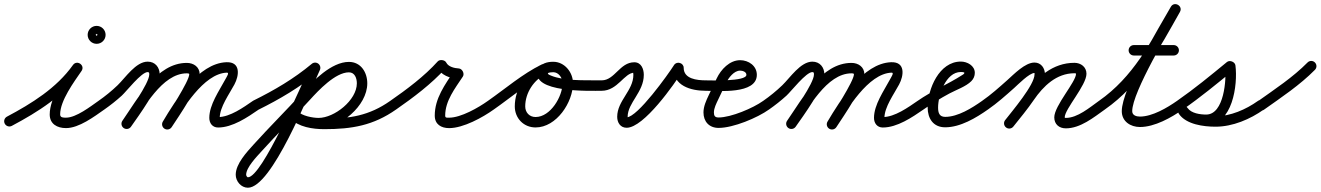

<svg xmlns="http://www.w3.org/2000/svg" viewBox="-45 -581 6328 920"><path d="M-22.1 11.7C-15.6 23.9 -0.5 28.6 11.7 22.1C136.8 -44.3 262 -123.2 345.4 -240.5C354.9 -254 349.4 -267.9 339 -275.1C328.7 -282.3 313.7 -282.7 304.4 -269.1C261.5 -206.4 193.2 -112.2 193.2 -32.8C193.2 13.4 229.4 32.8 271.3 32.8C333.7 32.8 406.7 -22.5 455.3 -56.5C466.6 -64.4 469.4 -80 461.5 -91.3C453.6 -102.6 438 -105.4 426.7 -97.5C426.7 -97.5 426.7 -97.5 426.7 -97.5C388.9 -71 320.2 -17.2 271.3 -17.2C258.2 -17.2 243.2 -16.9 243.2 -32.8C243.2 -99.3 309.9 -188.7 345.6 -240.9C355 -254.5 349.5 -268.4 339.3 -275.5C329.1 -282.6 314.2 -282.9 304.6 -269.5C226 -158.8 106.2 -84.7 -11.7 -22.1C-23.9 -15.6 -28.6 -0.5 -22.1 11.7ZM411 -414C411 -410.7 421.3 -421 418 -421C414.7 -421 425 -410.7 425 -414C425 -417.3 414.7 -407 418 -407C421.3 -407 411 -417.3 411 -414ZM375 -414C375 -390.3 394.3 -371 418 -371C441.7 -371 461 -390.3 461 -414C461 -437.7 441.7 -457 418 -457C394.3 -457 375 -437.7 375 -414Z M420.5 -62.7C428.4 -51.4 444 -48.6 455.3 -56.5C484.4 -76.8 512.3 -98.9 538.6 -122.8C561 -143.3 632.3 -235.6 662.6 -235.6C670 -235.6 670.2 -231 670.2 -224C670.2 -181.4 568.9 -41.6 541.5 -2.3C533.6 9 536.4 24.6 547.7 32.5C559 40.4 574.6 37.6 582.5 26.3C582.5 26.3 582.5 26.3 582.5 26.3C618.8 -25.7 720.2 -162.9 720.2 -224C720.2 -258.5 698.5 -285.6 662.6 -285.6C605.8 -285.6 555.7 -208.2 518.4 -172.4C489.9 -145.1 459.2 -120.1 426.7 -97.5C415.4 -89.6 412.6 -74 420.5 -62.7ZM582.5 26.3C582.5 26.3 582.5 26.3 582.5 26.3C643.7 -61.5 730.7 -229.6 850.1 -229.6C853.3 -229.6 861.8 -229.8 861.8 -225.1C861.8 -192.2 760.2 -36.6 736.1 0.3C728.5 11.9 731.8 27.4 743.3 34.9C754.9 42.5 770.4 39.2 777.9 27.7C777.9 27.7 777.9 27.7 777.9 27.7C812.3 -25 911.8 -167.6 911.8 -225.1C911.8 -260.2 882.6 -279.6 850.1 -279.6C705.6 -279.6 614.3 -106.8 541.5 -2.3C533.6 9 536.4 24.6 547.7 32.5C559 40.4 574.6 37.6 582.5 26.3ZM778.1 27.3C778.1 27.3 778.1 27.3 778.1 27.3C827.8 -55.9 930.1 -228.9 1041.9 -232.9C1055.3 -233.4 1042.5 -215.3 1034.2 -199.8C1004.9 -145.2 957.9 -79 957.9 -16.1C957.9 9.2 973 30 1000 30C1069.3 30 1140.4 -18.7 1195.2 -56.4C1206.5 -64.2 1209.4 -79.8 1201.6 -91.2C1193.8 -102.5 1178.2 -105.4 1166.8 -97.6C1122 -66.8 1057.2 -20 1000 -20C998.8 -20 1002.3 -19.4 1003.3 -18.8C1007.5 -16.4 1007.9 -10.7 1007.9 -16.1C1007.9 -68 1053.5 -130 1078.2 -176.2C1101.3 -219.1 1109.1 -285.3 1040.1 -282.9C904.7 -278 796.2 -100.6 735.2 1.7C728.1 13.6 732 28.9 743.8 36C755.7 43.1 771 39.2 778.1 27.3Z M1192.1 -54.6C1192.1 -54.6 1192.1 -54.6 1192.1 -54.6C1295.7 -106 1392 -162.5 1481 -236.8C1491.6 -245.7 1493 -261.4 1484.2 -272C1475.3 -282.6 1459.6 -284 1449 -275.2C1363 -203.4 1270 -149 1169.9 -99.4C1157.5 -93.3 1152.5 -78.3 1158.6 -65.9C1164.7 -53.5 1179.7 -48.5 1192.1 -54.6ZM1442.3 -266.6C1442.3 -266.6 1442.3 -266.6 1442.3 -266.6C1396.5 -168.2 1210.5 268.5 1142.8 268.5C1139.5 268.5 1134.5 261.4 1134.5 256.3C1134.5 221.2 1185.8 168.9 1207.6 144.7C1283.5 60.5 1364.3 -19.2 1440.5 -103.2C1480.2 -146.9 1561.8 -234.4 1626.9 -234.4C1655.3 -234.4 1664.9 -205.8 1664.9 -181.7C1664.9 -100.9 1557.2 -16 1481.5 -16C1453.4 -16 1401.6 -25.6 1381.5 -47.8C1372.3 -58 1356.5 -58.8 1346.2 -49.5C1336 -40.3 1335.2 -24.5 1344.5 -14.2C1374.8 19.3 1438.4 34 1481.5 34C1584.6 34 1714.9 -72.9 1714.9 -181.7C1714.9 -234.2 1684.3 -284.4 1626.9 -284.4C1543.4 -284.4 1455.1 -193.7 1403.5 -136.8C1327.3 -52.7 1246.4 27 1170.4 111.3C1137.7 147.6 1084.5 204 1084.5 256.3C1084.5 287.6 1110.2 318.5 1142.8 318.5C1257.2 318.5 1432.2 -126.4 1487.7 -245.4C1493.5 -257.9 1488.1 -272.8 1475.6 -278.7C1463.1 -284.5 1448.2 -279.1 1442.3 -266.6ZM1345.1 -13.6C1345.1 -13.6 1345.1 -13.6 1345.1 -13.6C1385.7 28.1 1453.6 37.9 1509.2 37.9C1641 37.9 1744 20.4 1853.4 -56.6C1864.7 -64.5 1867.4 -80.1 1859.4 -91.4C1851.5 -102.7 1835.9 -105.4 1824.6 -97.4C1723.8 -26.5 1630.7 -12.1 1509.2 -12.1C1468.5 -12.1 1411.1 -17.5 1380.9 -48.4C1371.3 -58.3 1355.4 -58.5 1345.6 -48.9C1335.7 -39.3 1335.5 -23.4 1345.1 -13.6Z M1853.3 -56.5C1853.3 -56.5 1853.3 -56.5 1853.3 -56.5C1934.8 -113.1 2023.2 -179.3 2089.6 -253.3C2094.5 -258.8 2082.6 -263.5 2070.3 -265.2C2058 -266.9 2045.3 -265.6 2048.6 -259C2067.1 -221.2 2111 -205.2 2150.7 -203C2159 -202.6 2156.5 -215.8 2150.6 -227.3C2144.8 -238.9 2135.8 -248.8 2131.1 -241.8C2087.6 -175.9 2038.2 -110 2038.2 -27.1C2038.2 14.7 2068.6 32.9 2107.1 32.9C2175.1 32.9 2267.7 -18.1 2321.6 -56.7C2332.8 -64.7 2335.4 -80.3 2327.3 -91.6C2319.3 -102.8 2303.7 -105.4 2292.4 -97.3C2292.4 -97.3 2292.4 -97.3 2292.4 -97.3C2247.7 -65.3 2163.6 -17.1 2107.1 -17.1C2096.2 -17.1 2088.2 -15.4 2088.2 -27.1C2088.2 -98.2 2135.5 -157.6 2172.9 -214.2C2177.5 -221.2 2176.8 -230.7 2172.8 -238.5C2168.9 -246.3 2161.7 -252.5 2153.3 -253C2132.9 -254.1 2103.4 -260.8 2093.4 -281C2090.2 -287.6 2082.4 -291.8 2074.2 -292.9C2065.9 -294 2057.3 -292.2 2052.4 -286.7C1988.6 -215.6 1903.1 -151.9 1824.7 -97.5C1813.4 -89.7 1810.6 -74.1 1818.5 -62.7C1826.3 -51.4 1841.9 -48.6 1853.3 -56.5Z M2286.5 -62.7C2294.4 -51.4 2310 -48.6 2321.3 -56.5C2402.5 -113.1 2483.7 -183.7 2572.3 -227C2584.8 -233.1 2589.9 -248 2583.8 -260.4C2577.8 -272.9 2562.8 -278 2550.4 -271.9C2550.4 -271.9 2550.4 -271.9 2550.4 -271.9C2459.1 -227.4 2376.1 -155.7 2292.7 -97.5C2281.4 -89.6 2278.6 -74 2286.5 -62.7ZM2550.9 -272.2C2550.9 -272.2 2550.9 -272.2 2550.9 -272.2C2474.5 -236.7 2421.7 -155.4 2421.7 -71.2C2421.7 -14.7 2464.1 29.7 2521.2 29.7C2621.6 29.7 2700.6 -90.9 2700.6 -182.5C2700.6 -234.6 2660.1 -285 2606 -285C2576.9 -285 2544.2 -277.1 2533.4 -246.3C2533.4 -246.3 2533.4 -246.3 2533.4 -246.3C2533.4 -246.4 2533.5 -246.4 2533.5 -246.4C2493.5 -134.5 2787.9 -146 2838 -146C2851.8 -146 2863 -157.2 2863 -171C2863 -184.8 2851.8 -196 2838 -196C2838 -196 2838 -196 2838 -196C2829.2 -196 2820.7 -196.1 2812.1 -196.1C2745.9 -196.8 2657.4 -193.3 2595 -218.8C2591.1 -220.4 2578.9 -224.9 2580.5 -229.6C2580.5 -229.6 2580.6 -229.6 2580.6 -229.7C2580.6 -229.7 2580.6 -229.7 2580.6 -229.7C2582.2 -234.3 2602 -235 2606 -235C2632.2 -235 2650.6 -207 2650.6 -182.5C2650.6 -119 2593 -20.3 2521.2 -20.3C2491.7 -20.3 2471.7 -42.1 2471.7 -71.2C2471.7 -136 2513.1 -199.5 2571.9 -226.8C2584.4 -232.6 2589.9 -247.5 2584.1 -260C2578.2 -272.5 2563.4 -278 2550.9 -272.2Z M2813 -171C2813 -157.2 2824.2 -146 2838 -146C2915 -146 2946.2 -232.6 2994.3 -232.6C2995.1 -232.6 2992.6 -232.7 2991.8 -233C2990.4 -233.5 2989.1 -234.3 2988.1 -235.5C2987.9 -235.7 2989 -232.5 2989.1 -231.8C2989.7 -228.7 2989.9 -225.5 2989.9 -222.3C2989.9 -147 2912.4 -98.4 2912.4 -21.2C2912.4 6.2 2927.5 31.2 2957.6 31.2C3040.6 31.2 3186.8 -178.5 3227.2 -242.7C3233.6 -252.9 3222 -262.2 3208.9 -266C3195.7 -269.8 3181 -268 3181 -256C3181 -169.9 3264.6 -146.1 3336 -146C3349.8 -146 3361 -157.1 3361 -171C3361 -184.8 3349.9 -196 3336 -196C3336 -196 3336 -196 3336 -196C3295.4 -196.1 3231 -202.5 3231 -256C3231 -268 3222.7 -276.5 3212.7 -279.3C3202.8 -282.2 3191.3 -279.5 3184.8 -269.3C3157.5 -225.8 3009.7 -18.8 2957.6 -18.8C2957.5 -18.8 2957.8 -18.8 2957.8 -18.8C2965.2 -17.4 2962.4 -11.2 2962.4 -21.2C2962.4 -88.6 3039.9 -139.6 3039.9 -222.3C3039.9 -250.6 3027.6 -282.6 2994.3 -282.6C2924.5 -282.6 2900.8 -196 2838 -196C2824.2 -196 2813 -184.8 2813 -171Z M3311 -171C3311 -157.2 3322.2 -146 3336 -146C3395.1 -146.1 3581.5 -127.5 3581.5 -222.5C3581.5 -265.9 3541.6 -292.6 3501.4 -292.6C3451.1 -292.6 3409.6 -248.2 3389.4 -205.7C3376.6 -178.7 3363.7 -151.7 3350.9 -124.7C3338.8 -99.4 3325.8 -70.9 3325.8 -42.3C3325.8 1.5 3353.1 31.9 3398.3 31.9C3468.9 31.9 3584.2 -16.3 3640.6 -56.7C3651.8 -64.7 3654.4 -80.3 3646.3 -91.6C3638.3 -102.8 3622.7 -105.4 3611.4 -97.3C3563.6 -63.1 3458 -18.1 3398.3 -18.1C3380.9 -18.1 3375.8 -25.8 3375.8 -42.3C3375.8 -62.6 3387.5 -85.4 3396 -103.3C3408.9 -130.3 3421.7 -157.3 3434.6 -184.3C3445.9 -208 3472.1 -242.6 3501.4 -242.6C3513.1 -242.6 3531.5 -236.9 3531.5 -222.5C3531.5 -189.3 3357.6 -196 3336 -196C3322.2 -196 3311 -184.8 3311 -171Z M3605.5 -62.7C3613.4 -51.4 3629 -48.6 3640.3 -56.5C3669.4 -76.8 3697.3 -98.9 3723.6 -122.8C3746 -143.3 3817.3 -235.6 3847.6 -235.6C3855 -235.6 3855.2 -231 3855.2 -224C3855.2 -181.4 3753.9 -41.6 3726.5 -2.3C3718.6 9 3721.4 24.6 3732.7 32.5C3744 40.4 3759.6 37.6 3767.5 26.3C3767.5 26.3 3767.5 26.3 3767.5 26.3C3803.8 -25.7 3905.2 -162.9 3905.2 -224C3905.2 -258.5 3883.5 -285.6 3847.6 -285.6C3790.8 -285.6 3740.7 -208.2 3703.4 -172.4C3674.9 -145.1 3644.2 -120.1 3611.7 -97.5C3600.4 -89.6 3597.6 -74 3605.5 -62.7ZM3767.5 26.3C3767.5 26.3 3767.5 26.3 3767.5 26.3C3828.7 -61.5 3915.7 -229.6 4035.1 -229.6C4038.3 -229.6 4046.8 -229.8 4046.8 -225.1C4046.8 -192.2 3945.2 -36.6 3921.1 0.3C3913.5 11.9 3916.8 27.4 3928.3 34.9C3939.9 42.5 3955.4 39.2 3962.9 27.7C3962.9 27.7 3962.9 27.7 3962.9 27.7C3997.3 -25 4096.8 -167.6 4096.8 -225.1C4096.8 -260.2 4067.6 -279.6 4035.1 -279.6C3890.6 -279.6 3799.3 -106.8 3726.5 -2.3C3718.6 9 3721.4 24.6 3732.7 32.5C3744 40.4 3759.6 37.6 3767.5 26.3ZM3963.1 27.3C3963.1 27.3 3963.1 27.3 3963.1 27.3C4012.8 -55.9 4115.1 -228.9 4226.9 -232.9C4240.3 -233.4 4227.5 -215.3 4219.2 -199.8C4189.9 -145.2 4142.9 -79 4142.9 -16.1C4142.9 9.2 4158 30 4185 30C4254.3 30 4325.4 -18.7 4380.2 -56.4C4391.5 -64.2 4394.4 -79.8 4386.6 -91.2C4378.8 -102.5 4363.2 -105.4 4351.8 -97.6C4307 -66.8 4242.2 -20 4185 -20C4183.8 -20 4187.3 -19.4 4188.3 -18.8C4192.5 -16.4 4192.9 -10.7 4192.9 -16.1C4192.9 -68 4238.5 -130 4263.2 -176.2C4286.3 -219.1 4294.1 -285.3 4225.1 -282.9C4089.7 -278 3981.2 -100.6 3920.2 1.7C3913.1 13.6 3917 28.9 3928.8 36C3940.7 43.1 3956 39.2 3963.1 27.3Z M4380.3 -56.5C4380.3 -56.5 4380.3 -56.5 4380.3 -56.5C4420.3 -84.4 4461.8 -110.3 4504.8 -133.3C4537.1 -150.6 4583.6 -166.3 4609.4 -192.3C4620.1 -203.2 4626 -216.7 4626 -232C4626 -266.4 4589.6 -286 4559 -286C4455.2 -286 4400 -154.3 4400 -66C4400 -13.3 4426.8 29 4484 29C4556.8 29 4632 -16.2 4689.4 -56.6C4700.7 -64.5 4703.4 -80.1 4695.4 -91.4C4687.5 -102.7 4671.9 -105.4 4660.6 -97.4C4612.6 -63.7 4545.4 -21 4484 -21C4455.6 -21 4450 -41.1 4450 -66C4450 -124.4 4486.6 -236 4559 -236C4571.6 -236 4576 -233.9 4576 -232C4576 -227.2 4569.6 -223.8 4566.2 -221.7C4496.7 -177 4421.5 -146.2 4351.7 -97.5C4340.4 -89.6 4337.6 -74 4345.5 -62.7C4353.4 -51.4 4369 -48.6 4380.3 -56.5Z M4654.4 -62.8C4662.3 -51.4 4677.9 -48.6 4689.2 -56.4C4733.8 -87.3 4774.2 -123.5 4814.6 -159.4C4832.2 -175.1 4887.2 -231.3 4911.7 -231.3C4912.5 -231.3 4912.1 -229.1 4912.1 -224.4C4912.1 -174.3 4805.9 -49.9 4771.3 -5.3C4762.8 5.6 4764.8 21.3 4775.7 29.7C4786.6 38.2 4802.3 36.2 4810.7 25.3C4810.7 25.3 4810.7 25.3 4810.7 25.3C4855 -31.5 4962.1 -154.7 4962.1 -224.4C4962.1 -254.2 4944 -281.3 4911.7 -281.3C4866.6 -281.3 4812.9 -224.8 4781.4 -196.8C4742.5 -162.2 4703.6 -127.2 4660.8 -97.6C4649.4 -89.7 4646.6 -74.1 4654.4 -62.8ZM4810.5 25.6C4810.5 25.6 4810.5 25.6 4810.5 25.6C4843.9 -16.3 4878.4 -57.7 4908.6 -101.9C4954.3 -168.6 5017.3 -230 5103.2 -230C5106.2 -230 5111 -229.8 5111 -227.5C5111 -188.8 5006.7 -74.4 5006.7 -18.6C5006.7 14.3 5029.9 34 5062 34C5131.7 34 5195.1 -18 5249.5 -56.6C5260.7 -64.6 5263.4 -80.2 5255.4 -91.5C5247.4 -102.7 5231.8 -105.4 5220.5 -97.4C5220.5 -97.4 5220.5 -97.4 5220.5 -97.4C5176 -65.8 5118.4 -16 5062 -16C5057 -16 5056.7 -17.8 5056.7 -18.6C5056.7 -58.5 5161 -172.1 5161 -227.5C5161 -260.2 5134 -280 5103.2 -280C4999.8 -280 4922.8 -211.2 4867.4 -130.1C4837.8 -86.9 4804.1 -46.5 4771.5 -5.6C4762.8 5.2 4764.6 20.9 4775.4 29.5C4786.2 38.2 4801.9 36.4 4810.5 25.6Z M5214.5 -62.7C5222.4 -51.4 5238 -48.6 5249.3 -56.5C5420.8 -176.2 5508 -345.6 5608.8 -523.7C5617 -538.2 5610.2 -551.6 5599.3 -557.8C5588.4 -563.9 5573.4 -562.8 5565.2 -548.3C5511.1 -452.7 5330.2 -156.9 5330.2 -48.3C5330.2 0.8 5371.9 27.6 5417.3 27.6C5487.8 27.6 5567.4 -17.3 5623.3 -56.5C5634.6 -64.4 5637.4 -80 5629.5 -91.3C5621.6 -102.6 5606 -105.4 5594.7 -97.5C5547.9 -64.7 5476.6 -22.4 5417.3 -22.4C5400.3 -22.4 5380.2 -28 5380.2 -48.3C5380.2 -140.3 5562 -441 5608.8 -523.7C5617 -538.2 5610.2 -551.6 5599.3 -557.8C5588.4 -563.9 5573.4 -562.8 5565.2 -548.3C5468.6 -377.5 5385.2 -212.3 5220.7 -97.5C5209.4 -89.6 5206.6 -74 5214.5 -62.7ZM5388 -315C5388 -315 5388 -315 5388 -315C5451.7 -315 5515.3 -315 5579 -315C5592.8 -315 5604 -326.2 5604 -340C5604 -353.8 5592.8 -365 5579 -365C5579 -365 5579 -365 5579 -365C5515.3 -365 5451.7 -365 5388 -365C5374.2 -365 5363 -353.8 5363 -340C5363 -326.2 5374.2 -315 5388 -315Z M5588.5 -62.7C5596.3 -51.4 5611.9 -48.6 5623.3 -56.5C5707 -114.6 5787.2 -180.4 5865.9 -245.2C5872.5 -250.7 5861.8 -259 5849.7 -263.8C5837.6 -268.6 5824.1 -269.9 5825.2 -261.3C5832.7 -201.8 5820.6 -32.1 5734.8 -32.1C5705.8 -32.1 5663.5 -37.7 5645.5 -63.4C5635.9 -77 5620.9 -76.6 5610.6 -69.5C5600.4 -62.3 5595 -48.3 5604.5 -34.6C5639.9 15.7 5722.8 26.1 5779.5 26.1C5861.5 26.1 5945.4 -9.5 6011.5 -56.7C6022.8 -64.7 6025.4 -80.3 6017.3 -91.5C6009.3 -102.8 5993.7 -105.4 5982.5 -97.3C5982.5 -97.3 5982.5 -97.3 5982.5 -97.3C5924.9 -56.3 5850.9 -23.9 5779.5 -23.9C5741.9 -23.9 5669.5 -29.2 5645.5 -63.4C5635.9 -77 5620.9 -76.6 5610.6 -69.5C5600.4 -62.3 5595 -48.3 5604.5 -34.6C5633 5.8 5688.2 17.9 5734.8 17.9C5860.9 17.9 5886.7 -173.7 5874.8 -267.6C5873.7 -276.2 5866.9 -282.9 5858.6 -286.2C5850.4 -289.5 5840.8 -289.3 5834.1 -283.8C5756.5 -219.9 5677.4 -154.9 5594.7 -97.5C5583.4 -89.7 5580.6 -74.1 5588.5 -62.7Z M5976.6 -61.2C5984.6 -49.9 6000.2 -47.3 6011.5 -55.3C6094.9 -114.5 6183.9 -173.4 6255.8 -246.5C6265.5 -256.3 6265.4 -272.1 6255.5 -281.8C6245.7 -291.5 6229.9 -291.4 6220.2 -281.5C6220.2 -281.5 6220.2 -281.5 6220.2 -281.5C6150.4 -210.6 6063.4 -153.6 5982.5 -96C5971.3 -88 5968.6 -72.4 5976.6 -61.2Z"/></svg>

Font: FRB American Cursive Guidelines Semibold
Style: Italic
Weight: 600
Italic angle: -25°
Version: Version 2.0;Modular Font Editor K font №1